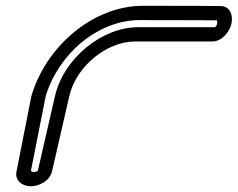

<svg xmlns="http://www.w3.org/2000/svg" viewBox="-20 -626 831 671"><path d="M112.2 -29.1C110.8 -27.8 106 -25 99.3 -25C92.4 -25 88.9 -28 88.1 -29.1C90.4 -40.4 136.1 -272 139.7 -289.9C184.5 -438.5 322.4 -555.8 468.6 -555.8C621.7 -555.8 727 -555.1 737.4 -555.1C738.4 -553.9 740.2 -549.7 738.7 -543C737.1 -536.1 733 -531.8 731.8 -531C717.7 -531 569.1 -531 462.9 -531C337.1 -531 202.8 -422.9 172.2 -290.3C146.1 -177.3 115.2 -42 112.2 -29.1ZM162 -27.9C163.9 -36.3 195.4 -174.3 222.2 -290.3C246.5 -395.5 354.1 -481 451.3 -481C562.9 -481 721.3 -481 721.3 -481C755.7 -481 781.9 -513.9 788.7 -543C795.4 -572.1 784.3 -605 750.1 -605C750.1 -605 641.8 -605.8 480.2 -605.8C303.9 -605.8 140.9 -463 90.2 -291.9C90 -291.3 89.7 -290.2 89.5 -289.5C89.3 -288.3 40.2 -39.3 37.5 -25.8C31.6 4.7 57.6 25 87.7 25C116.9 25 154 6.3 162 -27.9Z"/></svg>

Font: Hi.
Style: Regular
Weight: 400
Designer: Mew Too, Robert Jablonski
Foundry: Cannot Into Space Fonts
Version: Version 1.996